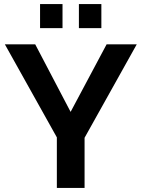

<svg xmlns="http://www.w3.org/2000/svg" viewBox="-20 -929 700 949"><path d="M178 -790H289V-909H178ZM370 -790H481V-909H370ZM154 -710H4L261 -250V0H398V-248L656 -710H507L329 -376Z"/></svg>

Font: FIGSv2-sans-serif
Style: Bold
Weight: 700
Designer: Matt McInerney, Pablo Impallari, Rodrigo Fuenzalida,Mirko Velimirovic
Foundry: Matt McInerney, Pablo Impallari, Rodrigo Fuenzalida
Version: Version 4.021;hotconv 1.0.109;makeotfexe 2.5.65596